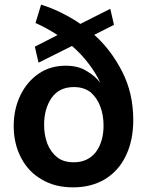

<svg xmlns="http://www.w3.org/2000/svg" viewBox="-20 -793 633 827"><path d="M386 -643Q458 -579 506 -485Q554 -392 554 -276Q554 -188 522 -122Q491 -57 432 -21Q373 14 295 14Q216 14 160 -20Q103 -52 71 -113Q39 -174 39 -250Q39 -323 68 -383Q97 -442 147 -476Q197 -510 263 -510Q318 -510 355 -486Q392 -464 412 -436Q396 -473 364 -516Q331 -560 290 -595L146 -523L130 -592L228 -642Q184 -671 133 -694L157 -773Q205 -758 246 -737Q294 -713 326 -690L455 -755L471 -686ZM393 -138Q426 -183 426 -252Q426 -298 412 -334Q399 -370 371 -395Q342 -418 298 -418Q235 -418 202 -371Q170 -324 170 -256Q170 -211 184 -174Q199 -137 227 -115Q254 -94 298 -94Q358 -94 393 -138Z"/></svg>

Font: Sinter Bold
Style: Regular
Weight: 700
Foundry: Adobe & rsms
Version: Version 1.000